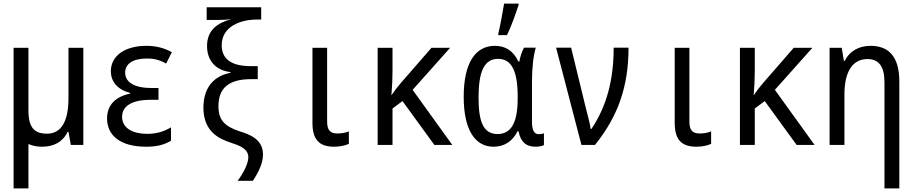

<svg xmlns="http://www.w3.org/2000/svg" viewBox="-20 -800 5040 1060"><path d="M213 10C276 10 327 -16 353 -72H358L371 0H440V-536H358V-257C358 -132 319 -62 240 -62C171 -62 137 -94 137 -190V-536H55V240H137V-5C158 5 184 10 213 10Z M787 10C845 10 885 0 924 -23V-97C889 -76 848 -61 793 -61C714 -61 654 -92 654 -155C654 -212 704 -249 812 -249H855V-314H819C721 -314 671 -346 671 -399C671 -448 714 -477 792 -477C825 -477 857 -472 897 -449L929 -512C884 -536 841 -547 788 -547C670 -547 592 -492 592 -407C592 -349 629 -305 698 -287V-283C620 -267 571 -222 571 -146C571 -56 639 10 787 10Z M1292 198H1376C1406 153 1432 102 1432 53C1432 -33 1354 -59 1306 -74C1219 -102 1186 -138 1186 -214C1186 -316 1246 -363 1366 -363H1403V-435H1362C1248 -435 1204 -482 1204 -550C1204 -657 1313 -692 1397 -692H1422V-760H1121V-690H1186C1209 -690 1232 -691 1257 -694C1180 -674 1123 -633 1123 -546C1123 -471 1165 -413 1252 -402V-398C1147 -378 1103 -301 1103 -206C1103 -69 1195 -32 1255 -12C1298 2 1351 20 1351 68C1351 101 1326 153 1292 198Z M1824 10C1855 10 1886 4 1906 -6V-75C1896 -69 1867 -63 1844 -63C1803 -63 1786 -81 1786 -129V-536H1705V-121C1705 -31 1741 10 1824 10Z M2065 0H2147V-201L2202 -242L2378 0H2477L2258 -304L2465 -536H2362L2194 -343C2173 -319 2159 -300 2142 -275H2141C2145 -325 2147 -363 2147 -410V-536H2065Z M2731 -614V-606H2779C2803 -655 2827 -724 2843 -772V-780H2763C2759 -751 2739 -644 2731 -614ZM2705 10C2764 10 2810 -20 2837 -75H2843C2854 -16 2885 10 2936 10C2956 10 2975 6 2983 1V-64C2974 -61 2963 -59 2955 -59C2929 -59 2917 -80 2917 -129V-349C2917 -427 2925 -494 2938 -537H2873C2862 -518 2852 -487 2847 -460H2842C2815 -518 2772 -547 2712 -547C2604 -547 2540 -452 2540 -266C2540 -85 2601 10 2705 10ZM2727 -60C2648 -60 2622 -129 2622 -261C2622 -407 2654 -475 2730 -475C2805 -475 2838 -407 2838 -267V-256C2838 -126 2804 -60 2727 -60Z M3190 0H3265C3395 -162 3450 -327 3450 -537H3368C3368 -361 3330 -214 3245 -88H3241C3238 -117 3225 -159 3213 -209L3133 -537H3050Z M3824 10C3855 10 3886 4 3906 -6V-75C3896 -69 3867 -63 3844 -63C3803 -63 3786 -81 3786 -129V-536H3705V-121C3705 -31 3741 10 3824 10Z M4065 0H4147V-201L4202 -242L4378 0H4477L4258 -304L4465 -536H4362L4194 -343C4173 -319 4159 -300 4142 -275H4141C4145 -325 4147 -363 4147 -410V-536H4065Z M4560 0H4642V-279C4642 -404 4687 -474 4769 -474C4834 -474 4863 -430 4863 -346V240H4945V-350C4945 -487 4887 -547 4786 -547C4725 -547 4671 -520 4644 -464H4639L4627 -536H4560Z"/></svg>

Font: Noto Sans Mono ExtraCondensed
Style: Regular
Weight: 400
Width: 2
Designer: Monotype Design Team
Foundry: Monotype Imaging Inc.
Version: Version 2.014